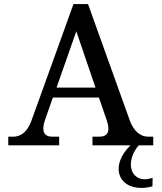

<svg xmlns="http://www.w3.org/2000/svg" viewBox="-20 -720 800 951"><path d="M623 -123 416 -700H344L136 -123C118 -72 87 -43 46 -43H21V0H273V-43H238C197 -43 185 -72 202 -123L242 -237H470L509 -123C527 -71 515 -43 472 -43H438V0H626C526 98 561 211 681 211C697 211 716 208 735 203L736 161C720 166 709 168 698 168C620 168 604 73 667 0H739V-43H713C674 -43 641 -73 623 -123ZM260 -286 358 -565 453 -286Z"/></svg>

Font: LT Superior Serif Medium
Style: Regular
Weight: 500
Designer: Daniel Lyons
Foundry: LyonsType
Version: Version 2.120;FEAKit 1.0